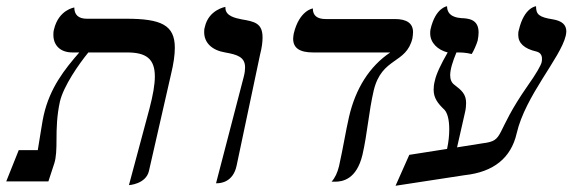

<svg xmlns="http://www.w3.org/2000/svg" viewBox="-63 -581 1834 615"><path d="M350 12C350 12 404 9 414 -33L485 -344C493 -377 497 -405 497 -428C497 -501 453 -521 341 -521H215C188 -521 175 -534 175 -557C175 -557 125 -550 110 -487C108 -480 108 -475 108 -469C108 -437 129 -413 169 -413H191C144 -359 97 -300 77 -212C74 -202 64 -135 58 -100H-3L-43 0H92L111 -58C117 -77 118 -103 118 -134C118 -169 119 -211 129 -256C141 -306 189 -375 220 -413H344C405 -413 433 -393 433 -336C433 -310 427 -276 416 -234Z M629 6H632C643 6 684 3 695 -51L770 -406C776 -429 778 -447 778 -461C778 -507 752 -512 711 -519C692 -523 659 -529 659 -556V-559C659 -559 605 -550 593 -494C591 -488 591 -483 591 -478C591 -444 616 -420 658 -413C698 -406 722 -398 722 -365C722 -357 721 -348 718 -336Z M1134 -291C1160 -399 1238 -375 1258 -458C1259 -465 1260 -472 1260 -478C1260 -507 1239 -520 1202 -520H980C953 -520 939 -531 939 -554C939 -554 896 -548 878 -474C877 -468 876 -462 876 -457C876 -427 897 -413 940 -413H1187C1120 -368 1076 -297 1055 -207C1044 -159 1037 -112 1023 -49C1018 -28 1010 -11 999 1H1010C1034 1 1079 -6 1098 -85C1114 -155 1118 -222 1134 -291Z M1483 -122 1401 -109 1426 -219C1429 -231 1430 -242 1430 -251C1430 -280 1415 -292 1393 -309C1383 -316 1379 -327 1379 -340C1379 -359 1387 -384 1399 -413C1414 -413 1427 -413 1448 -408C1454 -417 1464 -440 1467 -451C1469 -461 1470 -470 1470 -477C1470 -520 1437 -522 1414 -523C1403 -524 1369 -527 1369 -561C1369 -561 1332 -557 1316 -487C1315 -483 1315 -478 1315 -474C1315 -444 1339 -421 1371 -413C1350 -377 1334 -343 1330 -323C1327 -312 1326 -302 1326 -294C1326 -267 1339 -250 1361 -229C1370 -219 1376 -198 1376 -167C1376 -148 1374 -127 1369 -104L1248 -85L1204 14L1426 -20C1518 -30 1574 -75 1592 -154C1620 -275 1732 -395 1749 -466C1750 -471 1751 -476 1751 -480C1751 -502 1737 -514 1708 -519C1663 -526 1654 -535 1654 -561C1654 -561 1616 -558 1599 -485C1597 -479 1597 -474 1597 -469C1597 -443 1616 -425 1655 -416C1667 -413 1673 -405 1673 -393C1673 -390 1673 -386 1672 -382C1670 -372 1654 -344 1627 -306C1518 -150 1556 -131 1483 -122Z"/></svg>

Font: Libertinus Serif
Style: Italic
Weight: 400
Italic angle: -12°
Designer: Philipp H. Poll, Khaled Hosny
Foundry: Caleb Maclennan
Version: Version 7.050;RELEASE